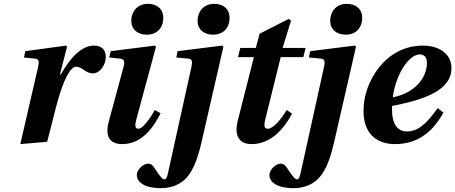

<svg xmlns="http://www.w3.org/2000/svg" viewBox="-20 -740 2376 1002"><path d="M86 12 226 0C244 -65 262 -146 281 -213C312 -322 346 -392 378 -392C390 -392 403 -385 416 -376C430 -366 446 -357 464 -357C504 -357 532 -404 532 -443C532 -483 508 -502 470 -502C409 -502 348 -443 298 -352H293L330 -497L325 -502L112 -473L105 -440L164 -434C183 -432 185 -418 179 -391Z M665 -632C665 -587 698 -559 746 -559C797 -559 832 -592 832 -647C832 -696 796 -720 752 -720C693 -720 665 -675 665 -632ZM548 -107C527 -30 551 12 618 12C715 12 776 -65 818 -149L788 -166C763 -121 725 -68 702 -68C683 -68 684 -89 691 -115L794 -496L788 -502L558 -473L550 -440L608 -434C628 -432 632 -419 625 -392Z M1011 -632C1011 -587 1044 -559 1092 -559C1143 -559 1178 -592 1178 -647C1178 -696 1142 -720 1098 -720C1039 -720 1011 -675 1011 -632ZM694 174C694 210 734 242 820 242C866 242 908 228 940 201C983 163 1009 99 1031 5L1146 -497L1139 -502L907 -473L900 -440L964 -434C983 -432 985 -418 979 -391L857 162C851 189 846 196 838 196C829 196 818 185 793 147C783 132 773 114 754 114C725 114 694 147 694 174Z M1221 -111C1199 -24 1235 12 1293 12C1386 12 1456 -56 1504 -147L1476 -166C1446 -116 1406 -68 1377 -68C1357 -68 1358 -89 1363 -111L1445 -442H1563L1575 -490H1455L1499 -633L1486 -641L1335 -564L1315 -490H1234L1222 -442H1305Z M1703 -632C1703 -587 1736 -559 1784 -559C1835 -559 1870 -592 1870 -647C1870 -696 1834 -720 1790 -720C1731 -720 1703 -675 1703 -632ZM1386 174C1386 210 1426 242 1512 242C1558 242 1600 228 1632 201C1675 163 1701 99 1723 5L1838 -497L1831 -502L1599 -473L1592 -440L1656 -434C1675 -432 1677 -418 1671 -391L1549 162C1543 189 1538 196 1530 196C1521 196 1510 185 1485 147C1475 132 1465 114 1446 114C1417 114 1386 147 1386 174Z M1877 -161C1877 -23 1968 12 2040 12C2127 12 2221 -20 2294 -152L2264 -176C2211 -100 2164 -54 2104 -54C2045 -54 2026 -109 2026 -163V-187C2176 -216 2247 -248 2290 -286C2329 -322 2336 -355 2336 -386C2336 -457 2273 -502 2188 -502C2089 -502 2012 -456 1958 -388C1904 -320 1877 -238 1877 -161ZM2030 -232C2044 -347 2112 -456 2171 -456C2195 -456 2208 -440 2208 -412C2208 -334 2146 -255 2030 -232Z"/></svg>

Font: Heuristica
Style: Bold Italic
Weight: 700
Italic angle: -13°
Version: Version 1.0.1